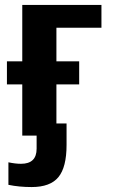

<svg xmlns="http://www.w3.org/2000/svg" viewBox="-20 -548 457 776"><path d="M70 -528H390V-436H208V-300H300V-207H208V-49H249V38Q249 128 216 168Q183 208 108 208Q57 208 14 199V108Q42 114 65 114Q128 114 128 53V0H70V-207H8V-300H70Z"/></svg>

Font: Libra Sans
Style: Bold
Weight: 700
Foundry: Context Ltd
Version: Version 1.000